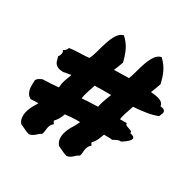

<svg xmlns="http://www.w3.org/2000/svg" viewBox="-160 -882 1043 1043"><g transform="rotate(30 361.5 -360.0)"><path d="M623 -279.3Q645.5 -274.4 649.4 -266.6Q653.3 -258.8 646.5 -249.5Q639.6 -240.2 627 -230.5Q614.3 -220.7 602.5 -213.9Q591.8 -215.8 579.6 -210.4Q567.4 -205.1 556.6 -198.2Q543.9 -200.2 530.8 -200.2Q517.6 -200.2 503.9 -200.2Q497.1 -180.7 488.8 -162.6Q480.5 -144.5 466.8 -131.8Q465.8 -127 469.2 -123Q472.7 -119.1 474.6 -114.3Q463.9 -105.5 459.5 -95.7Q455.1 -85.9 453.6 -75.2Q452.1 -64.5 451.7 -54.7Q451.2 -44.9 447.3 -36.1Q438.5 -32.2 431.6 -26.4Q424.8 -20.5 418.5 -14.6Q412.1 -8.8 404.3 -4.4Q396.5 0 384.8 2Q364.3 -4.9 351.6 -11.2Q338.9 -17.6 322.3 -25.4Q308.6 -43 307.1 -62.5Q305.7 -82 311.5 -101.6Q317.4 -121.1 327.1 -138.7Q336.9 -156.2 345.7 -169.9Q352.5 -183.6 357.4 -194.3Q335 -195.3 312 -193.8Q289.1 -192.4 264.6 -189.5Q258.8 -172.9 250.5 -157.7Q242.2 -142.6 230.5 -130.9Q229.5 -126 233.4 -122.1Q237.3 -118.2 239.3 -113.3Q228.5 -104.5 224.1 -94.7Q219.7 -85 218.3 -74.7Q216.8 -64.5 215.8 -54.2Q214.8 -43.9 210.9 -36.1Q202.1 -32.2 195.8 -26.4Q189.5 -20.5 182.6 -14.6Q175.8 -8.8 168 -4.4Q160.2 0 148.4 2Q127.9 -4.9 115.7 -11.2Q103.5 -17.6 85.9 -25.4Q72.3 -42 71.3 -62Q70.3 -82 76.2 -101.6Q82 -121.1 91.8 -138.7Q101.6 -156.2 110.4 -169.9Q98.6 -169.9 86.4 -169.4Q74.2 -168.9 62.5 -168Q47.9 -175.8 41 -187.5Q34.2 -199.2 31.7 -212.4Q29.3 -225.6 29.8 -239.3Q30.3 -252.9 30.3 -266.6Q34.2 -277.3 43.5 -283.2Q52.7 -289.1 63.5 -293.9Q92.8 -294.9 116.2 -296.4Q139.6 -297.9 162.1 -299.8Q163.1 -301.8 163.6 -304.7Q164.1 -307.6 165 -309.6Q164.1 -323.2 171.4 -345.2Q178.7 -367.2 188.5 -392.6Q171.9 -389.6 160.2 -387.7Q148.4 -385.7 140.6 -383.8Q117.2 -384.8 106 -390.6Q94.7 -396.5 88.9 -404.8Q83 -413.1 81.1 -423.3Q79.1 -433.6 75.2 -445.3Q83 -453.1 85.4 -466.8Q87.9 -480.5 79.1 -487.3Q88.9 -489.3 96.7 -498.5Q104.5 -507.8 102.5 -512.7Q132.8 -517.6 165 -518.1Q197.3 -518.6 226.6 -521.5Q237.3 -541 245.6 -572.8Q253.9 -604.5 264.2 -636.2Q274.4 -668 289.6 -692.4Q304.7 -716.8 328.1 -721.7Q357.4 -694.3 372.6 -663.6Q387.7 -632.8 397.5 -590.8Q394.5 -581.1 388.7 -566.4Q382.8 -551.8 375 -532.2Q398.4 -533.2 421.9 -533.2Q445.3 -533.2 467.8 -534.2Q476.6 -555.7 484.4 -585.9Q492.2 -616.2 502.4 -645Q512.7 -673.8 527.3 -695.3Q542 -716.8 564.5 -721.7Q592.8 -695.3 608.4 -664.1Q624 -632.8 632.8 -590.8Q629.9 -581.1 623.5 -564.9Q617.2 -548.8 609.4 -528.3Q625 -527.3 639.6 -524.9Q654.3 -522.5 666 -518.1Q677.7 -513.7 684.6 -506.3Q691.4 -499 692.4 -487.3Q710 -485.4 716.3 -480.5Q722.7 -475.6 723.1 -468.8Q723.6 -461.9 719.7 -453.6Q715.8 -445.3 712.9 -437.5Q685.5 -425.8 647 -419.4Q608.4 -413.1 564.5 -410.2Q553.7 -378.9 545.9 -354Q538.1 -329.1 537.1 -316.4H580.1Q579.1 -307.6 586.9 -303.7Q594.7 -299.8 603.5 -297.4Q612.3 -294.9 619.1 -291.5Q626 -288.1 623 -279.3ZM299.8 -310.5Q319.3 -312.5 345.7 -313.5Q372.1 -314.5 400.4 -315.4Q402.3 -331.1 410.6 -355.5Q418.9 -379.9 429.7 -406.2Q400.4 -406.2 374.5 -406.2Q348.6 -406.2 327.1 -405.3Q316.4 -375 309.1 -351.1Q301.8 -327.1 300.8 -315.4Z"/></g></svg>

Font: Permanent Marker
Style: Regular
Weight: 400
Designer: Font Diner, Inc
Foundry: Font Diner, Inc
Version: Version 1.000